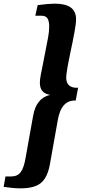

<svg xmlns="http://www.w3.org/2000/svg" viewBox="-72 -825 488 1050"><path d="M-11 140Q24 140 41.5 116Q59 92 68 38L109 -191Q126 -289 202 -306Q171 -312 158.5 -328.5Q146 -345 146 -372Q146 -387 150 -410.5Q154 -434 164 -481L191 -620Q197 -652 197 -680Q197 -710 187.5 -724.5Q178 -739 155 -739H121L134 -797Q195 -805 227 -805Q286 -805 315 -784Q344 -763 344 -719Q344 -697 335 -647.5Q326 -598 315 -548Q290 -429 290 -401Q290 -342 355 -345L342 -275Q263 -279 244 -168L201 73Q188 145 152.5 175Q117 205 40 205Q1 205 -52 197L-42 140Z"/></svg>

Font: Sansita Medium Italic
Style: Regular
Weight: 500
Italic angle: -11°
Designer: Pablo Cosgaya
Foundry: Omnibus-Type
Version: Version 1.006